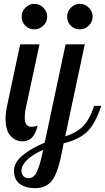

<svg xmlns="http://www.w3.org/2000/svg" viewBox="-20 -731 548 1001"><path d="M9 -111Q9 -144 17 -179L85 -500H186L113 -160Q109 -140 109 -117Q109 -70 144 -70Q160 -70 176 -76Q165 -31 145.5 -12.5Q126 6 97 6Q62 6 35.5 -22Q9 -50 9 -111ZM53 160Q53 115 99.5 77.5Q146 40 213 13L322 -500H422L320 -20Q378 -38 412.5 -72.5Q447 -107 471 -179H508Q475 -81 431.5 -41.5Q388 -2 312 16L299 80Q278 181 247 215.5Q216 250 163 250Q114 250 83.5 228Q53 206 53 160ZM92 159Q92 176 102 187Q112 198 129 198Q155 198 170 169Q185 140 198 82L205 50Q151 74 121.5 102.5Q92 131 92 159ZM93 -644Q93 -671 112.5 -691Q132 -711 159 -711Q186 -711 206 -691Q226 -671 226 -644Q226 -617 206 -597.5Q186 -578 159 -578Q131 -578 112 -597Q93 -616 93 -644ZM330 -644Q330 -671 349.5 -691Q369 -711 396 -711Q423 -711 443 -691Q463 -671 463 -644Q463 -617 443 -597.5Q423 -578 396 -578Q368 -578 349 -597Q330 -616 330 -644Z"/></svg>

Font: Lobster Two
Style: Italic
Weight: 400
Designer: Pablo Impallari
Foundry: Pablo Impallari. www.impallari.com
Version: Version 1.006